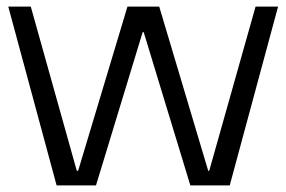

<svg xmlns="http://www.w3.org/2000/svg" viewBox="-20 -560 865 580"><path d="M5 -540H73L212 -44H216L365 -540H461L609 -44H612L752 -540H820L674 0H555L414 -463H411L270 0H151Z"/></svg>

Font: Pathway Extreme 28pt Light
Style: Regular
Weight: 300
Designer: Eduardo Rodriguez Tunni
Foundry: Eduardo Rodriguez Tunni
Version: Version 1.001;gftools[0.9.26]